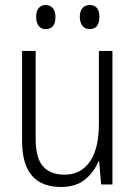

<svg xmlns="http://www.w3.org/2000/svg" viewBox="-20 -735 540 765"><path d="M223 10Q68 10 68 -173V-532H122V-184Q122 -105 151.5 -72Q181 -39 237 -39Q301 -39 337.5 -90Q374 -141 374 -242V-532H428V0H383L375 -92H372Q355 -49 318.5 -19.5Q282 10 223 10ZM337 -619Q319 -619 308.5 -632Q298 -645 298 -668Q298 -690 308.5 -702.5Q319 -715 337 -715Q376 -715 376 -668Q376 -619 337 -619ZM162 -619Q144 -619 134 -632Q124 -645 124 -668Q124 -690 134 -702.5Q144 -715 162 -715Q180 -715 190.5 -702.5Q201 -690 201 -668Q201 -619 162 -619Z"/></svg>

Font: Noto Sans Mono ExtraCondensed Light
Style: Regular
Weight: 300
Width: 2
Designer: Monotype Design Team
Foundry: Monotype Imaging Inc.
Version: Version 2.014; ttfautohint (v1.8.4.7-5d5b)